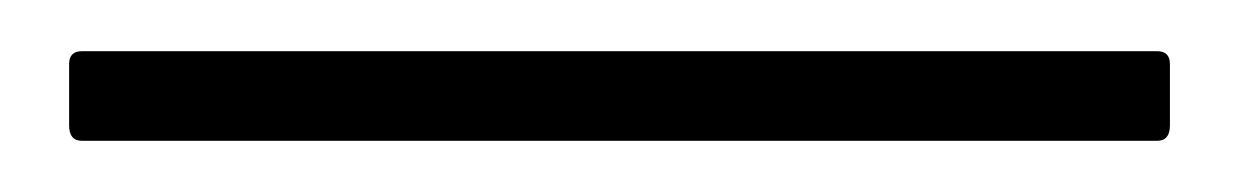

<svg xmlns="http://www.w3.org/2000/svg" viewBox="-20 43 484 75"><path d="M12 98Q7 98 7 92V68Q7 63 12 63H432Q437 63 437 68V92Q437 98 432 98Z"/></svg>

Font: Sofia Sans Semi Condensed ExtraLight
Style: Regular
Weight: 250
Version: Version 4.100